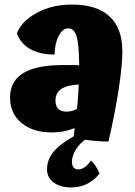

<svg xmlns="http://www.w3.org/2000/svg" viewBox="-20 -583 593 841"><path d="M223 -142Q223 -119 235 -106.5Q247 -94 270 -94Q284 -94 295 -97Q306 -100 317 -106Q321 -141 322.5 -166.5Q324 -192 325 -213Q273 -210 248 -193Q223 -176 223 -142ZM378 120Q388 128 397.5 142Q407 156 416 177Q393 207 361.5 222.5Q330 238 292 238Q244 238 215 216.5Q186 195 186 159Q186 117 213.5 83Q241 49 303 14Q303 11 303.5 7Q304 3 305 -4Q306 -11 306.5 -15Q307 -19 307 -22Q286 -13 261 -8Q236 -3 207 -3Q124 -3 74 -44.5Q24 -86 24 -156Q24 -227 81.5 -262.5Q139 -298 255 -298Q293 -298 306 -298Q319 -298 327 -297Q326 -391 315 -425Q304 -459 279 -459Q255 -459 237.5 -426.5Q220 -394 219 -344Q155 -344 112.5 -368Q70 -392 54 -437Q73 -489 140 -526Q207 -563 295 -563Q404 -563 460 -511Q516 -459 516 -358Q516 -295 499 -186.5Q482 -78 455 37Q432 37 405.5 35Q379 33 353 29Q327 47 311 74Q295 101 295 126Q295 141 302 150Q309 159 322 159Q337 159 351 149.5Q365 140 378 120Z"/></svg>

Font: Atma
Style: Bold
Weight: 700
Designer: Gregori Vincens, Jeremie Hornus, Riccardo Olocco, Yoann Minet.
Foundry: black foundry
Version: Version 1.102;PS 1.100;hotconv 1.0.86;makeotf.lib2.5.63406